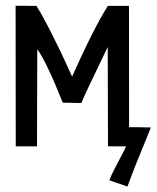

<svg xmlns="http://www.w3.org/2000/svg" viewBox="-20 -519 558 684"><path d="M35.6 -498.5 109.9 -498Q133.8 -459.5 165.5 -396.5Q197.3 -333.5 216.8 -290L236.8 -246.1Q314 -418.9 364.3 -498H439.5L439.9 -65.9Q452.6 -65.9 479.2 -65.7Q505.9 -65.4 517.6 -64.9Q455.1 85.9 434.1 145.5L369.6 123.5Q377.4 101.6 400.1 59.3Q422.9 17.1 429.2 2.4H364.7L363.8 -351.6Q275.4 -169.4 270 -151.9L203.6 -153.3Q145.5 -298.8 112.8 -343.8L111.8 2.4H36.1Z"/></svg>

Font: Fantasque Sans Mono
Style: Regular
Weight: 400
Monospace: yes
Designer: Jany Belluz
Version: Version 1.8.0 ; ttfautohint (v1.8.2)